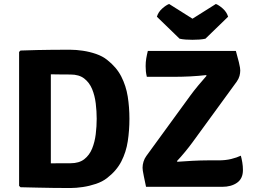

<svg xmlns="http://www.w3.org/2000/svg" viewBox="-20 -939 1278 965"><path d="M630.5 -342Q630.5 -283.5 622.2 -229.2Q614 -175 590 -128Q566 -81 518 -44Q495 -26 462.5 -15Q430 -4 396.2 1Q362.5 6 334.5 6Q291.5 6 250.2 5.5Q209 5 167.8 4Q126.5 3 83 2L76 -5V-678L83 -685Q126 -686.5 167.2 -687.5Q208.5 -688.5 250 -688.8Q291.5 -689 334.5 -689Q362.5 -689 396.5 -684Q430.5 -679 463 -667.8Q495.5 -656.5 518 -638.5Q565.5 -601.5 589.5 -554.5Q613.5 -507.5 622 -453.8Q630.5 -400 630.5 -342ZM466 -342Q466 -380 461.2 -419.2Q456.5 -458.5 443 -491.2Q429.5 -524 403.5 -544.2Q377.5 -564.5 334.5 -564.5Q309 -564.5 285.5 -564.8Q262 -565 235.5 -565.5V-118Q262 -118.5 285.5 -118.5Q309 -118.5 334.5 -118.5Q377.5 -118.5 403.5 -138.8Q429.5 -159 443 -192.2Q456.5 -225.5 461.2 -264.8Q466 -304 466 -342ZM938 -460.5Q952.5 -480.5 976.2 -509.2Q1000 -538 1018.5 -558.5L1015.5 -561.5Q998 -559.5 977.5 -557.8Q957 -556 936.2 -555Q915.5 -554 896 -553.5Q876.5 -553 861.5 -553H718Q714.5 -567.5 713.2 -580.5Q712 -593.5 712 -606.5Q712 -627 715 -645Q718 -663 723 -683H1165.5Q1176 -645.5 1180.5 -626.8Q1185 -608 1186.2 -599.5Q1187.5 -591 1187.5 -585Q1187.5 -571.5 1183.8 -557.5Q1180 -543.5 1170 -529L947 -223Q932.5 -203 910.5 -176.2Q888.5 -149.5 869 -129L872 -126Q904.5 -128.5 947.2 -130.8Q990 -133 1022 -133H1077.5Q1114 -133 1142.2 -140Q1170.5 -147 1190.5 -156.5Q1194.5 -142 1197.8 -122.8Q1201 -103.5 1201 -84.5Q1201 -41.5 1171.8 -20.8Q1142.5 0 1096.5 0H714Q706.5 -35.5 702.8 -53.8Q699 -72 697.8 -80.8Q696.5 -89.5 696.5 -96Q696.5 -110.5 701.2 -126.2Q706 -142 715.5 -155ZM1065 -919Q1080 -913.5 1099.8 -896Q1119.5 -878.5 1126.5 -855L1012.5 -744.5Q999.5 -741.5 982.2 -740.2Q965 -739 947.5 -739Q930 -739 912.8 -740.2Q895.5 -741.5 882.5 -744.5L768.5 -855Q775.5 -878.5 795.2 -896Q815 -913.5 830 -919L947.5 -845Z"/></svg>

Font: Signika
Style: Bold
Weight: 700
Designer: Anna Giedry
Foundry: Anna Giedry
Version: Version 2.001